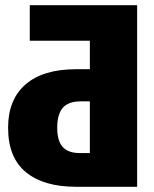

<svg xmlns="http://www.w3.org/2000/svg" viewBox="-20 -715 589 735"><path d="M505 0H271Q147 0 79 -56Q11 -112 11 -226Q11 -334 78 -392Q145 -450 271 -450H324V-559H94V-695H505ZM324 -129V-327H290Q241 -327 220 -302Q199 -277 199 -226Q199 -176 220 -152.5Q241 -129 286 -129Z"/></svg>

Font: Fira Sans Condensed ExtraBold
Style: Regular
Weight: 800
Width: 3
Designer: Carrois Corporate & Edenspiekermann AG
Foundry: Carrois Corporate GbR & Edenspiekermann AG
Version: Version 4.203